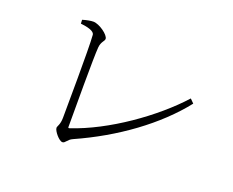

<svg xmlns="http://www.w3.org/2000/svg" viewBox="-106 -839 1211 998"><g transform="rotate(20 500.0 -340.0)"><path d="M317 -18C333 -18 336 -40 364 -52C577 -147 767 -285 888 -439L867 -460C739 -318 521 -163 328 -99C321 -97 320 -98 320 -105C320 -194 319 -489 324 -545C327 -578 345 -586 345 -599C345 -621 288 -662 255 -662C241 -662 219 -658 196 -651L197 -630C263 -623 274 -607 275 -596C281 -521 277 -190 277 -139C277 -100 263 -88 263 -78C263 -61 298 -18 317 -18Z"/></g></svg>

Font: Source Han Serif CN VF
Style: Regular
Weight: 250
Designer: Ryoko NISHIZUKA 西塚涼子 (kana & ideographs); Frank Grießhammer (Latin, Greek & Cyrillic); Wenlong ZHANG 张文龙 (bopomofo); San
Foundry: Adobe
Version: Version 2.002;hotconv 1.1.0;makeotfexe 2.6.0